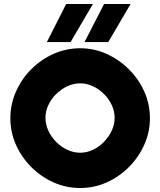

<svg xmlns="http://www.w3.org/2000/svg" viewBox="-20 -932 804 963"><path d="M382 11Q312 11 249 -17Q186 -45 137 -94Q88 -143 60 -206Q32 -269 32 -339Q32 -409 60 -472.5Q88 -536 137 -585Q186 -634 249 -662Q312 -690 382 -690Q452 -690 515 -661.5Q578 -633 627 -584Q676 -535 704 -472Q732 -409 732 -339Q732 -270 704 -207Q676 -144 627.5 -95Q579 -46 516 -17.5Q453 11 382 11ZM382 -166Q415 -166 446 -180.5Q477 -195 501.5 -220.5Q526 -246 540.5 -277Q555 -308 555 -341Q555 -374 540.5 -405Q526 -436 501.5 -460.5Q477 -485 446 -499.5Q415 -514 382 -514Q349 -514 318 -499.5Q287 -485 262 -460.5Q237 -436 222.5 -405Q208 -374 208 -341Q208 -308 222.5 -276.5Q237 -245 262 -220Q287 -195 318 -180.5Q349 -166 382 -166ZM215 -721 312 -912H446L334 -721ZM404 -721 502 -912H635L523 -721Z"/></svg>

Font: Teachers ExtraBold
Style: Regular
Weight: 800
Designer: Alfredo Marco Pradil, Chank Diesel
Version: Version 1.001